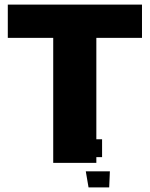

<svg xmlns="http://www.w3.org/2000/svg" viewBox="-20 -710 653 837"><path d="M599 -690H14V-545H212V0H400V-25H425V-103H400V-545H599ZM366 107H456L459 37H354Z"/></svg>

Font: Exo 2 Extra Bold
Style: Regular
Weight: 800
Designer: Natanael Gama
Version: Version 1.001;PS 001.001;hotconv 1.0.88;makeotf.lib2.5.64775